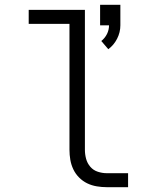

<svg xmlns="http://www.w3.org/2000/svg" viewBox="-20 -776 640 796"><path d="M429 -572 400 -606Q415 -618 423.5 -635Q432 -652 432 -671H395V-756H479V-671Q479 -642 465.5 -615.5Q452 -589 429 -572ZM422 0Q402 0 381 -3.5Q360 -7 341.5 -16Q323 -25 308 -40Q293 -55 284 -74Q275 -93 271.5 -113.5Q268 -134 268 -155V-677H99V-735H332V-155Q332 -136 337 -117.5Q342 -99 354.5 -84.5Q367 -70 385.5 -64Q404 -58 422 -58H511V0Z"/></svg>

Font: Iosevka SS04 Light Extended
Style: Regular
Weight: 300
Width: 7
Monospace: yes
Designer: Belleve Invis
Foundry: Belleve Invis
Version: Version 19.0.0; ttfautohint (v1.8.4)